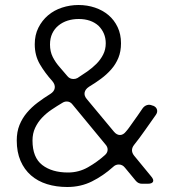

<svg xmlns="http://www.w3.org/2000/svg" viewBox="-20 -735 693 768"><path d="M249 13Q205 13 168 1.5Q131 -10 104 -33.5Q77 -57 62 -92Q47 -127 47 -173Q47 -208 58 -235Q69 -262 87.5 -284Q106 -306 130.5 -324.5Q155 -343 181 -359Q197 -369 199 -383Q201 -397 189 -411Q160 -443 139.5 -478Q119 -513 119 -558Q119 -595 133.5 -624Q148 -653 172 -673.5Q196 -694 228 -704.5Q260 -715 294 -715Q329 -715 360 -704.5Q391 -694 414 -674.5Q437 -655 450.5 -626.5Q464 -598 464 -562Q464 -529 453.5 -503.5Q443 -478 425 -457.5Q407 -437 384 -420Q361 -403 336 -388Q321 -378 318.5 -365Q316 -352 327 -339L436 -208Q447 -195 460 -195Q473 -195 484 -209Q492 -218 498.5 -227.5Q505 -237 513 -248Q522 -261 531.5 -274Q541 -287 550 -301Q557 -311 567.5 -314.5Q578 -318 589 -313L593 -312Q605 -307 608 -296.5Q611 -286 603 -275L560 -214Q549 -198 538 -183.5Q527 -169 516 -155Q500 -134 516 -113L585 -29Q596 -16 592 -8Q588 0 571 0H548Q533 0 523 -12L480 -64Q470 -77 455 -77Q442 -77 432 -67Q393 -32 348 -9.5Q303 13 249 13ZM290 -423Q309 -435 329 -449Q349 -463 365.5 -479.5Q382 -496 392.5 -516.5Q403 -537 403 -562Q403 -603 374 -632Q344 -659 295 -659Q271 -659 250.5 -652.5Q230 -646 214 -633Q198 -620 189 -601Q180 -582 180 -557Q180 -529 191 -507Q202 -485 220 -465L250 -430Q259 -419 274 -419Q283 -419 290 -423ZM252 -45Q295 -45 332 -66Q369 -87 400 -115Q410 -124 410.5 -135.5Q411 -147 402 -157L270 -317Q261 -329 247 -329Q238 -329 230 -324Q208 -311 186.5 -296.5Q165 -282 148 -264Q131 -246 120.5 -223.5Q110 -201 110 -173Q110 -105 149 -75Q188 -45 252 -45Z"/></svg>

Font: Higure Gothic
Style: Regular
Weight: 400
Designer: Yoshimichi Ohira
Foundry: Positype
Version: Version 1.000